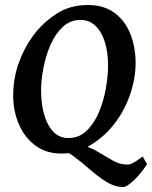

<svg xmlns="http://www.w3.org/2000/svg" viewBox="-20 -599 606 766"><path d="M521 -347.7Q521 -284.2 497.6 -218Q474.1 -151.9 433.1 -101.1Q395 -52.7 340.3 -19.5Q285.6 13.7 225.6 13.7Q164.6 13.7 121.6 -18.1Q78.6 -49.8 55.7 -102.3Q32.7 -154.8 32.7 -217.8Q32.7 -285.2 54.4 -346.7Q76.2 -408.2 112.3 -457Q149.4 -507.3 204.1 -543.2Q258.8 -579.1 330.6 -579.1Q395 -579.1 437.3 -547.4Q479.5 -515.6 500.2 -463.1Q521 -410.6 521 -347.7ZM566.4 55.7Q541.5 95.2 513.4 121.1Q485.4 147 472.2 147Q436.5 147 402.8 125.5Q369.1 104 336.2 75Q303.2 45.9 269.5 21.5Q235.8 -2.9 200.2 -8.8Q200.2 -8.8 213.4 -11.2Q226.6 -13.7 245.1 -16.6Q263.7 -19.5 279.8 -21.2Q295.9 -22.9 300.8 -22Q338.4 -12.7 369.9 6.3Q401.4 25.4 429.9 41.5Q458.5 57.6 487.3 57.6Q497.6 57.6 509.5 51.8Q521.5 45.9 549.3 25.4ZM411.1 -339.4Q411.1 -390.1 398.4 -430.9Q385.7 -471.7 361.3 -495.6Q336.9 -519.5 300.8 -519.5Q260.7 -519.5 231 -492.2Q201.2 -464.8 182.1 -421.6Q163.1 -378.4 153.6 -329.8Q144 -281.2 144 -238.8Q144 -154.8 172.4 -101.6Q200.7 -48.3 252.9 -48.3Q295.4 -48.3 325.4 -77.1Q355.5 -106 374.5 -151.1Q393.6 -196.3 402.3 -246.3Q411.1 -296.4 411.1 -339.4Z"/></svg>

Font: Dai Banna SIL SemiBold
Style: Italic
Weight: 600
Italic angle: -11°
Designer: Victor Gaultney
Foundry: SIL International
Version: Version 4.000